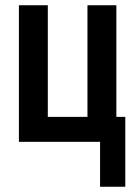

<svg xmlns="http://www.w3.org/2000/svg" viewBox="-20 -540 515 731"><path d="M361 171V0H52V-520H162V-95H313V-520H423V-95H457V171Z"/></svg>

Font: Iosevka QP
Style: Bold
Weight: 700
Designer: Belleve Invis
Foundry: Belleve Invis
Version: Version 20.0.0; ttfautohint (v1.8.4)